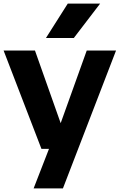

<svg xmlns="http://www.w3.org/2000/svg" viewBox="-20 -828 666 1068"><path d="M210.5 0 0 -547H174.5L317.5 -143L462.5 -547H625.5L330 220H167L252.5 0ZM235.5 -616.5 357 -808H537L390.5 -616.5Z"/></svg>

Font: Encode Sans SmExp
Style: Bold
Weight: 700
Width: 6
Designer: Multiple Designers
Foundry: Impallari Type
Version: Version 3.002; ttfautohint (v1.8.3) -l 8 -r 50 -G 200 -x 14 